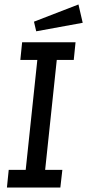

<svg xmlns="http://www.w3.org/2000/svg" viewBox="-20 -839 390 859"><path d="M19 -79H95L147 -571H71L79 -650H318L310 -571H234L182 -79H259L250 0H11ZM142 -699 132 -742 331 -819 350 -737Z"/></svg>

Font: Zilla Slab Medium
Style: Regular
Weight: 500
Designer: Typotheque.com
Foundry: Typotheque type foundry
Version: Version 1.1; 2017